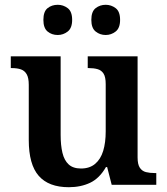

<svg xmlns="http://www.w3.org/2000/svg" viewBox="-20 -771 697 801"><path d="M267 10Q183 10 141.5 -37.5Q100 -85 100 -187V-417Q100 -446 91.5 -461Q83 -476 67.5 -481.5Q52 -487 28 -487H25V-536H233V-208Q233 -165 240.5 -133.5Q248 -102 266.5 -85Q285 -68 318 -68Q354 -68 377 -87.5Q400 -107 410.5 -141.5Q421 -176 421 -223V-420Q421 -450 412 -464Q403 -478 387 -482.5Q371 -487 350 -487H346V-536H554V-114Q554 -85 563.5 -71Q573 -57 589 -53Q605 -49 626 -49H632V0H446L427 -74H422Q395 -27 356 -8.5Q317 10 267 10ZM421 -625Q397 -625 379 -639.5Q361 -654 361 -688Q361 -723 379 -737Q397 -751 421 -751Q444 -751 462.5 -737Q481 -723 481 -688Q481 -654 462.5 -639.5Q444 -625 421 -625ZM221 -625Q196 -625 178.5 -639.5Q161 -654 161 -688Q161 -723 178.5 -737Q196 -751 221 -751Q244 -751 262.5 -737Q281 -723 281 -688Q281 -654 262.5 -639.5Q244 -625 221 -625Z"/></svg>

Font: Noto Rashi Hebrew SemiBold
Style: Regular
Weight: 600
Version: Version 1.006